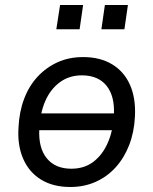

<svg xmlns="http://www.w3.org/2000/svg" viewBox="-20 -738 613 767"><path d="M261 9Q192 9 144 -20.5Q96 -50 72.5 -104Q49 -158 54 -230Q57 -292 76.5 -343.5Q96 -395 130.5 -432Q165 -469 210.5 -489.5Q256 -510 312 -510Q380 -510 428 -481Q476 -452 499.5 -398.5Q523 -345 519 -272Q516 -210 496 -158.5Q476 -107 442 -69.5Q408 -32 362 -11.5Q316 9 261 9ZM265 -64Q317 -64 353.5 -92Q390 -120 411 -168.5Q432 -217 435 -279Q439 -354 405.5 -395.5Q372 -437 307 -437Q256 -437 218.5 -409Q181 -381 160.5 -333.5Q140 -286 137 -223Q133 -147 167 -105.5Q201 -64 265 -64ZM105 -218 115 -285H467L457 -218ZM385 -621 399 -718H491L477 -621ZM205 -621 220 -718H312L298 -621Z"/></svg>

Font: Nunitoga
Style: Medium Italic
Weight: 500
Italic angle: -9°
Designer: Vernon Adams
Foundry: Vernon Adams
Version: Version 1.0